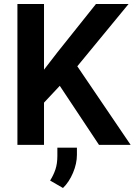

<svg xmlns="http://www.w3.org/2000/svg" viewBox="-20 -731 679 969"><path d="M479.5 0 281.7 -297.9 202.1 -212.9V0H67.9V-710.9H202.1V-379.4L270 -467.3L464.4 -710.9H628.9L370.1 -396.5L639.2 0ZM368.2 14.2V50.3Q368.2 94.2 348.6 140.9Q329.1 187.5 297.9 217.8L232.9 180.2Q250 153.3 259.8 124Q269.5 94.7 269.5 55.7V14.2Z"/></svg>

Font: Vazirmatn UI FD SemiBold
Style: Regular
Weight: 600
Designer: Saber Rastikerdar
Foundry: Saber Rastikerdar
Version: Version 33.003